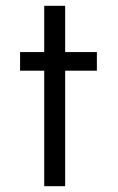

<svg xmlns="http://www.w3.org/2000/svg" viewBox="-20 -640 406 660"><path d="M132 -397H49V-461H132V-620H204V-461H313V-397H204V0H132Z"/></svg>

Font: SUITE
Style: Regular
Weight: 400
Designer: Sun
Foundry: Sun
Version: Version 2.040